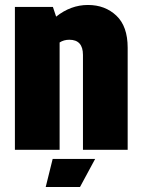

<svg xmlns="http://www.w3.org/2000/svg" viewBox="-20 -603 569 773"><path d="M206 -536Q265 -583 334 -583Q403 -583 448.5 -540Q494 -497 494 -411V0H314V-382Q314 -443 259 -443Q237 -443 220 -432V0H40V-575H193ZM164 150 192 37H363L302 150Z"/></svg>

Font: Protest Strike
Style: Regular
Weight: 400
Designer: Octavio Pardo
Foundry: Ashler Design
Version: Version 2.005; ttfautohint (v1.8.4.7-5d5b)